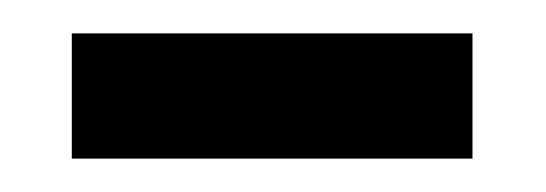

<svg xmlns="http://www.w3.org/2000/svg" viewBox="-20 -330 327 115"><path d="M23 -235H263V-310H23Z"/></svg>

Font: Noto Serif Armenian SemiCondensed
Style: Regular
Weight: 400
Width: 4
Designer: Monotype Design Team
Foundry: Monotype Imaging Inc.
Version: Version 2.008